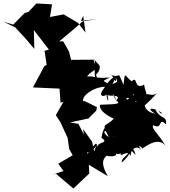

<svg xmlns="http://www.w3.org/2000/svg" viewBox="-54 -952 978 1107"><path d="M426 -369C415 -396 482 -451 554 -452C496 -390 556 -392 559 -409C566 -362 576 -357 565 -408C560 -391 656 -414 616 -373C653 -348 596 -352 522 -348C517 -303 598 -270 602 -268C551 -213 528 -253 573 -162C525 -191 549 -226 616 -154C635 -173 620 -186 602 -164C593 -246 596 -206 661 -286C567 -262 537 -211 531 -157C585 -124 490 -134 513 -99C496 -125 513 -149 451 -66C437 -83 470 -55 511 -126C475 -68 501 -69 487 -86L477 -135L425 -208L430 -176L398 -238L350 -246L456 -269L501 -314L505 -334L437 -368ZM426 -860 439 -764 396 -820 313 -869 234 -854 246 -927 156 -932 118 -892 111 -884 88 -877 22 -810 -34 -827 34 -794 94 -729 144 -670 141 -779 228 -666 203 -659 215 -578 202 -571 136 -448 289 -441 295 -360 312 -366 268 -288 295 -246 336 -157 345 -93 365 -57 282 -8 312 34 247 56 269 50 369 135 461 48 458 -2 568 64C513 -28 556 -46 560 -54C613 -42 627 -65 607 -69C637 -52 668 -86 694 -80C680 -54 640 -34 649 -16C741 -95 665 -119 727 -59C719 -110 675 -123 641 -61C649 -48 689 -99 703 -40C687 -77 729 -126 762 -86C734 -124 759 -108 765 -97C761 -84 850 -175 901 -112C850 -192 818 -211 829 -230C888 -200 855 -282 903 -235C909 -287 874 -262 844 -316C848 -333 887 -275 876 -304C815 -340 790 -325 841 -297C794 -304 783 -330 781 -345C790 -352 844 -404 855 -421C820 -376 778 -452 730 -364C685 -438 758 -409 677 -377C669 -403 691 -377 761 -361C737 -391 758 -365 757 -393C811 -395 784 -413 777 -464C715 -430 742 -521 706 -483C663 -513 668 -550 658 -463C615 -558 655 -496 580 -521C594 -527 602 -486 614 -484C619 -530 581 -500 546 -444C577 -411 597 -433 617 -370C555 -472 607 -448 607 -511C637 -469 617 -485 580 -457C557 -491 515 -475 580 -505C484 -498 495 -515 448 -511C487 -562 508 -526 484 -611C502 -602 484 -578 496 -488C539 -471 498 -481 499 -541C482 -496 532 -545 519 -576L489 -608L356 -607L343 -657L310 -714L287 -713L360 -774L423 -829L508 -842L412 -832Z"/></svg>

Font: Hussar Lance
Style: Regular
Weight: 700
Foundry: Cannot Into Space Fonts, PlusOne Fonts
Version: Version 2.27